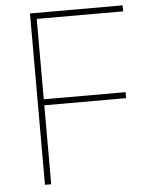

<svg xmlns="http://www.w3.org/2000/svg" viewBox="-52 -756 596 797"><g transform="rotate(-5 246.0 -357.0)"><path d="M129 0V-329H470V-354H129V-689H489V-714H103V0Z"/></g></svg>

Font: Noto Sans Syriac Eastern Thin
Style: Regular
Weight: 100
Designer: Patrick Giasson and the Monotype Design Team
Foundry: Monotype Imaging Inc.
Version: Version 3.001